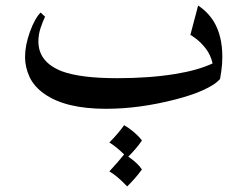

<svg xmlns="http://www.w3.org/2000/svg" viewBox="-20 -366 879 690"><path d="M771 -83Q771 -81 757.5 -69.5Q744 -58 708.5 -41.5Q673 -25 612 -9Q481 25 361 25Q215 25 139 -29Q102 -55 86 -90Q70 -125 70 -161Q70 -203 87.5 -251.5Q105 -300 126 -321L142 -306Q134 -290 126 -266Q118 -242 118 -217Q118 -143 202 -110Q269 -85 401 -85Q516 -85 609 -100Q690 -113 744 -138Q737 -169 719.5 -191.5Q702 -214 683 -228Q664 -242 664 -240L692 -346Q726 -324 748 -289Q779 -238 779 -162Q779 -135 775.5 -112Q772 -89 771 -83ZM490 243Q466 276 437 304Q400 265 373 250Q407 213 426 189Q399 162 373 146Q404 115 426 84Q444 94 462.5 110Q481 126 490 139Q472 166 441 197Q475 220 490 243Z"/></svg>

Font: Katibeh
Style: Regular
Weight: 400
Designer: Arabic design by Kourosh Beigpour, Latin design by Eduardo Tunni, engineering by Lasse Fister
Version: Version 1.000